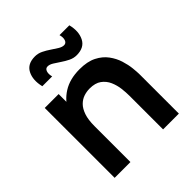

<svg xmlns="http://www.w3.org/2000/svg" viewBox="-211 -913 1049 1049"><g transform="rotate(-45 313.0 -388.5)"><path d="M396.8 -620Q373.2 -620 351.5 -630.6Q329.8 -641.2 310 -654.8Q290.1 -668.5 272.8 -679.1Q255.4 -689.7 240.8 -689.7Q224.8 -689.7 219.1 -673.2Q213.4 -656.8 219.7 -633.3H143.7Q129.2 -693.7 150.6 -735.4Q171.9 -777.2 230.2 -777.2Q253.9 -777.2 275.6 -766.6Q297.3 -756 317.2 -742.3Q337.1 -728.7 354.4 -718.1Q371.8 -707.5 386.3 -707.5Q402 -707.5 408.2 -723.8Q414.3 -740.1 407.5 -764.2H483.5Q498.3 -704.4 476.8 -662.2Q455.3 -620 396.8 -620ZM443.5 0V-260.2Q443.5 -285.2 439.9 -316.2Q436.2 -347.2 423.7 -376Q411.1 -404.8 385.8 -423.3Q360.6 -441.8 317.3 -441.8Q294.5 -441.8 272 -434.4Q249.6 -426.9 231.4 -408.8Q213.2 -390.7 202.2 -358.8Q191.2 -326.8 191.2 -277.5L119.7 -308.2Q119.7 -376.9 146.4 -433Q173.2 -489.2 225.1 -522.2Q277 -555.3 353.2 -555.3Q412.9 -555.3 452 -535.5Q491 -515.7 514 -484.5Q537 -453.4 548 -418.4Q559 -383.3 562.2 -352Q565.5 -320.8 565.5 -301.5V0ZM69.2 0V-540H176.5V-372.5H191.2V0Z"/></g></svg>

Font: Manrope ExtraLight
Style: Regular
Weight: 200
Designer: Mikhail Sharanda
Foundry: Mikhail Sharanda
Version: Version 4.505